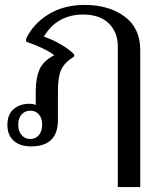

<svg xmlns="http://www.w3.org/2000/svg" viewBox="-20 -584 651 779"><path d="M458 -397Q458 -452 422 -488.5Q386 -525 316 -525Q265 -525 224.5 -502.5Q184 -480 158 -435Q190 -425 225.5 -404.5Q261 -384 281 -363V-355Q241 -330 228 -300.5Q215 -271 215 -214V-97Q215 10 106 10Q61 10 35.5 -13Q10 -36 10 -77Q10 -120 35.5 -141.5Q61 -163 99 -163Q115 -163 125 -158V-215Q125 -265 139.5 -300.5Q154 -336 200 -360Q164 -388 86 -415V-427Q115 -488 177 -526Q239 -564 324 -564Q422 -564 485.5 -517Q549 -470 549 -381V175H458ZM151 -78Q151 -105 137.5 -120Q124 -135 103 -135Q82 -135 68 -120Q54 -105 54 -78Q54 -51 68 -35.5Q82 -20 103 -20Q124 -20 137.5 -35.5Q151 -51 151 -78Z"/></svg>

Font: Trirong
Style: Regular
Weight: 400
Designer: Katatrad Team
Foundry: CadsonDemak
Version: Version 1.001